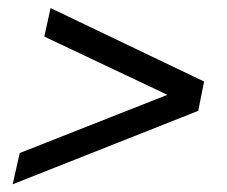

<svg xmlns="http://www.w3.org/2000/svg" viewBox="-20 -489 567 480"><path d="M475.6 -211.9 11.7 -28.3 29.3 -106.4 458 -275.4 448.2 -228.5 90.8 -397.5 106.4 -468.8 490.2 -285.2Z"/></svg>

Font: Crimson Pro ExtraLight Medium
Style: Italic
Weight: 500
Italic angle: -12°
Version: Version 1.002